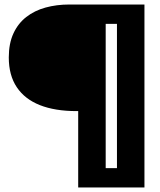

<svg xmlns="http://www.w3.org/2000/svg" viewBox="-20 -680 709 852"><path d="M327 152V-187H320Q224 -187 157 -213.5Q90 -240 54.5 -293Q19 -346 19 -425Q19 -487 39.5 -531.5Q60 -576 96.5 -604.5Q133 -633 182 -646.5Q231 -660 288 -660H449V152ZM379 152V66H575V152ZM499 152V-660H621V152ZM350 -574V-660H605V-574Z"/></svg>

Font: Bricolage Grotesque 72pt ExtraBold
Style: Regular
Weight: 800
Designer: Mathieu Triay
Foundry: Atelier Triay
Version: Version 1.001;gftools[0.9.33.dev8+g029e19f]